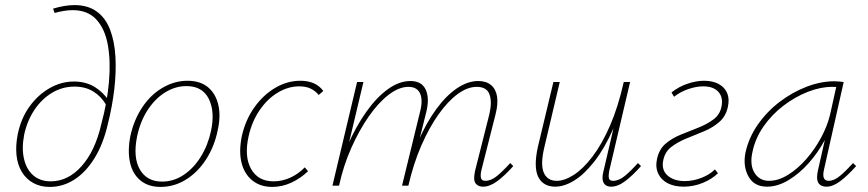

<svg xmlns="http://www.w3.org/2000/svg" viewBox="-20 -731 3419 756"><path d="M176 5Q139 5 111 -10.5Q83 -26 66 -54Q49 -82 45 -120Q41 -158 50 -203Q63 -266 96.5 -312Q130 -358 175.5 -384Q221 -410 271 -410Q318 -410 353 -388.5Q388 -367 410 -332L398 -318Q378 -352 347 -371Q316 -390 273 -390Q226 -390 185.5 -366Q145 -342 116 -299Q87 -256 75 -200Q65 -147 74.5 -105.5Q84 -64 111 -40.5Q138 -17 180 -17Q248 -17 301.5 -77Q355 -137 379 -243Q402 -328 409 -408Q416 -488 405 -552Q394 -616 360 -653.5Q326 -691 266 -691Q249 -691 231 -688Q213 -685 195 -680L189 -697Q212 -704 233.5 -707.5Q255 -711 273 -711Q326 -711 361 -685.5Q396 -660 413.5 -614Q431 -568 434.5 -508Q438 -448 430 -379.5Q422 -311 404 -240Q386 -163 352 -108Q318 -53 273 -24Q228 5 176 5Z M612 5Q564 5 533 -20.5Q502 -46 492 -91Q482 -136 493 -194Q507 -259 540.5 -309Q574 -359 621 -386Q668 -413 718 -413Q768 -413 798.5 -388Q829 -363 839.5 -318.5Q850 -274 837 -217Q824 -154 791.5 -103.5Q759 -53 712.5 -24Q666 5 612 5ZM618 -16Q664 -16 703.5 -42.5Q743 -69 771 -114.5Q799 -160 811 -216Q827 -292 802 -342Q777 -392 714 -392Q671 -392 631.5 -368Q592 -344 562.5 -299.5Q533 -255 520 -195Q503 -112 530.5 -64Q558 -16 618 -16Z M1052 5Q1005 5 973.5 -20.5Q942 -46 931 -90.5Q920 -135 932 -194Q946 -258 981 -307.5Q1016 -357 1063.5 -385Q1111 -413 1163 -413Q1192 -413 1214.5 -403.5Q1237 -394 1253 -373L1235 -357Q1223 -372 1204.5 -381.5Q1186 -391 1158 -391Q1115 -391 1074 -366.5Q1033 -342 1002.5 -297.5Q972 -253 959 -195Q941 -115 968.5 -66Q996 -17 1057 -17Q1091 -17 1123 -31.5Q1155 -46 1180 -72L1193 -57Q1164 -29 1127.5 -12Q1091 5 1052 5Z M1882 4Q1868 4 1858.5 -3Q1849 -10 1847.5 -23Q1846 -36 1850 -56L1907 -282Q1918 -329 1907.5 -359Q1897 -389 1857 -389Q1821 -389 1782.5 -361Q1744 -333 1707 -281Q1670 -229 1639 -158Q1608 -87 1588 0H1569Q1592 -94 1625 -170.5Q1658 -247 1697.5 -301Q1737 -355 1779.5 -383.5Q1822 -412 1863 -412Q1894 -412 1913 -396.5Q1932 -381 1937 -352Q1942 -323 1931 -280L1875 -59Q1871 -40 1874 -29.5Q1877 -19 1891 -19Q1914 -19 1937.5 -38.5Q1961 -58 1989 -89L2001 -77Q1968 -40 1938.5 -18Q1909 4 1882 4ZM1289 0 1386 -408H1411L1314 0ZM1296 0Q1316 -84 1349 -159Q1382 -234 1422.5 -291Q1463 -348 1507.5 -380Q1552 -412 1596 -412Q1641 -412 1656.5 -377.5Q1672 -343 1658 -288L1586 0H1563L1633 -287Q1646 -335 1634.5 -362Q1623 -389 1588 -389Q1551 -389 1510.5 -358Q1470 -327 1432 -272.5Q1394 -218 1363 -148Q1332 -78 1315 0Z M2166 4Q2143 4 2126 -5.5Q2109 -15 2099.5 -34Q2090 -53 2089.5 -82.5Q2089 -112 2098 -153L2159 -408H2184L2124 -154Q2107 -84 2121 -51.5Q2135 -19 2172 -19Q2203 -19 2239.5 -42.5Q2276 -66 2313 -114.5Q2350 -163 2382 -236.5Q2414 -310 2436 -408H2454Q2429 -301 2394.5 -223.5Q2360 -146 2320.5 -95.5Q2281 -45 2241.5 -20.5Q2202 4 2166 4ZM2386 4Q2372 4 2363.5 -3Q2355 -10 2353 -23Q2351 -36 2356 -56L2438 -408H2461L2379 -59Q2375 -37 2378 -28Q2381 -19 2394 -19Q2417 -19 2440.5 -38.5Q2464 -58 2492 -89L2504 -77Q2471 -40 2442 -18Q2413 4 2386 4Z M2672 4Q2635 4 2609 -9.5Q2583 -23 2571.5 -48Q2560 -73 2567 -105Q2575 -143 2600.5 -165Q2626 -187 2661 -201Q2696 -215 2730 -228.5Q2764 -242 2789.5 -261Q2815 -280 2821 -312Q2828 -348 2808.5 -369.5Q2789 -391 2749 -391Q2721 -391 2689.5 -380Q2658 -369 2634 -350L2624 -367Q2653 -390 2687.5 -401.5Q2722 -413 2752 -413Q2786 -413 2809.5 -400.5Q2833 -388 2843 -365Q2853 -342 2846 -310Q2838 -273 2812 -250.5Q2786 -228 2752 -214Q2718 -200 2683.5 -186Q2649 -172 2624 -153Q2599 -134 2592 -102Q2583 -63 2608 -40.5Q2633 -18 2676 -18Q2709 -18 2741.5 -30.5Q2774 -43 2795 -64L2807 -49Q2784 -26 2747.5 -11Q2711 4 2672 4Z M3000 4Q2950 4 2927.5 -35.5Q2905 -75 2915 -129Q2928 -189 2964 -240.5Q3000 -292 3050 -330Q3100 -368 3156 -389.5Q3212 -411 3265 -411Q3276 -411 3285 -410Q3294 -409 3302 -408L3224 -61Q3215 -19 3243 -19Q3264 -19 3287.5 -38.5Q3311 -58 3339 -89L3351 -77Q3318 -40 3289 -18Q3260 4 3234 4Q3219 4 3209.5 -3Q3200 -10 3198 -23.5Q3196 -37 3200 -57L3242 -243L3265 -277Q3254 -229 3227.5 -179.5Q3201 -130 3164 -88.5Q3127 -47 3084.5 -21.5Q3042 4 3000 4ZM3008 -19Q3045 -19 3083.5 -43Q3122 -67 3155.5 -105.5Q3189 -144 3213.5 -190Q3238 -236 3248 -278L3275 -399L3288 -386Q3283 -388 3274 -388.5Q3265 -389 3257 -389Q3211 -389 3161 -369.5Q3111 -350 3065 -315Q3019 -280 2986 -232.5Q2953 -185 2942 -129Q2932 -80 2951.5 -49.5Q2971 -19 3008 -19Z"/></svg>

Font: Ysabeau Infant Thin
Style: Italic
Weight: 250
Italic angle: -12°
Designer: Christian Thalmann (Catharsis Fonts)
Version: Version 2.001;gftools[0.9.30]; featfreeze: ss01,ss02,lnum